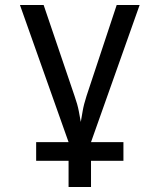

<svg xmlns="http://www.w3.org/2000/svg" viewBox="-20 -570 640 770"><path d="M125 75V0H255L60 -550H155L279 -185Q291 -151 296 -124.5Q301 -98 304 -81Q307 -98 311.5 -124.5Q316 -151 327 -185L448 -550H540L345 0H475V75H345V180H255V75Z"/></svg>

Font: NKDuy Mono
Style: Regular
Weight: 400
Monospace: yes
Designer: NKDuy
Foundry: NKDuy
Version: Version 2.251; ttfautohint (v1.8.4.7-5d5b)